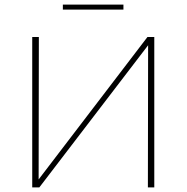

<svg xmlns="http://www.w3.org/2000/svg" viewBox="-20 -820 817 840"><path d="M520 -800V-778H255V-800ZM655 -658V0H627L628 -622L152 0H121V-658H150L149 -35L625 -658Z"/></svg>

Font: EauTestInfant Extralight
Style: Regular
Weight: 250
Designer: Christian Thalmann (Catharsis Fonts)
Version: Version 0.001;PS 000.001;hotconv 1.0.88;makeotf.lib2.5.64775